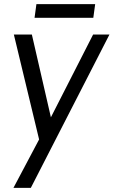

<svg xmlns="http://www.w3.org/2000/svg" viewBox="-20 -649 549 928"><path d="M156 -629 147 -563H431L440 -629ZM430 -482 226 -82 134 -482H47L169 25L45 259H129L509 -482Z"/></svg>

Font: Cantarell
Style: Oblique
Weight: 400
Italic angle: -8°
Designer: Dave Crossland
Version: Version 0.024